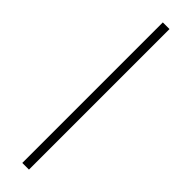

<svg xmlns="http://www.w3.org/2000/svg" viewBox="-305 -690 855 855"><g transform="rotate(45 122.0 -262.5)"><path d="M101 180V-705H143V180Z"/></g></svg>

Font: Nunito Sans ExtraLight
Style: Regular
Weight: 200
Designer: Vernon Adams
Foundry: Vernon Adams
Version: Version 3.006; ttfautohint (v1.8.3)